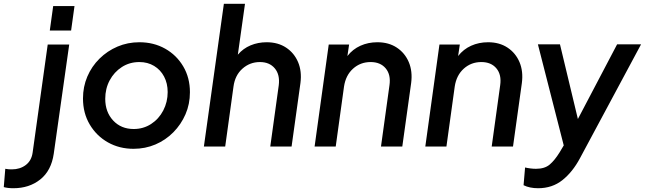

<svg xmlns="http://www.w3.org/2000/svg" viewBox="-146 -777 3419 1018"><path d="M118 -615 136 -745H249L231 -615ZM-75 221Q-105 221 -126 215L-118 118Q-109 120 -100 120.5Q-91 121 -83 121Q-40 121 -9.5 98Q21 75 27 32L107 -541H221L139 38Q126 128 67.5 174.5Q9 221 -75 221Z M562 12Q487 12 426.5 -22Q366 -56 330 -116.5Q294 -177 294 -255Q294 -317 317 -371Q340 -425 381.5 -466Q423 -507 477 -530Q531 -553 593 -553Q669 -553 729.5 -519Q790 -485 825.5 -425Q861 -365 861 -288Q861 -225 837.5 -171Q814 -117 773 -75.5Q732 -34 678 -11Q624 12 562 12ZM563 -93Q614 -93 655 -119.5Q696 -146 719.5 -191Q743 -236 743 -289Q743 -335 724 -371Q705 -407 671 -427.5Q637 -448 593 -448Q541 -448 500 -421.5Q459 -395 435.5 -351Q412 -307 412 -253Q412 -183 454 -138Q496 -93 563 -93Z M935 0 1041 -757H1153L1115 -487Q1143 -520 1182.5 -536.5Q1222 -553 1268 -553Q1328 -553 1371 -524.5Q1414 -496 1434.5 -447.5Q1455 -399 1447 -337L1400 0H1287L1332 -325Q1339 -381 1311 -414.5Q1283 -448 1232 -448Q1179 -448 1139.5 -413Q1100 -378 1092 -318L1048 0Z M1522 0 1597 -541H1705L1696 -480Q1724 -516 1765 -534.5Q1806 -553 1855 -553Q1915 -553 1958 -524.5Q2001 -496 2021.5 -447.5Q2042 -399 2034 -337L1987 0H1874L1919 -325Q1927 -381 1899 -414.5Q1871 -448 1819 -448Q1765 -448 1726 -413Q1687 -378 1678 -318L1634 0Z M2109 0 2184 -541H2292L2283 -480Q2311 -516 2352 -534.5Q2393 -553 2442 -553Q2502 -553 2545 -524.5Q2588 -496 2608.5 -447.5Q2629 -399 2621 -337L2574 0H2461L2506 -325Q2514 -381 2486 -414.5Q2458 -448 2406 -448Q2352 -448 2313 -413Q2274 -378 2265 -318L2221 0Z M2707 221Q2662 221 2630 205L2638 111Q2650 114 2666 116Q2682 118 2696 118Q2742 118 2768.5 95.5Q2795 73 2821 31L2843 -6L2706 -542H2823L2918 -146L3126 -542H3253L2929 62Q2890 135 2836 178Q2782 221 2707 221Z"/></svg>

Font: Plus Jakarta Sans SemiBold
Style: Italic
Weight: 600
Italic angle: -8°
Designer: Gumpita Rahayu
Foundry: Tokotype
Version: Version 2.071; ttfautohint (v1.8.4.7-5d5b);gftools[0.9.29]